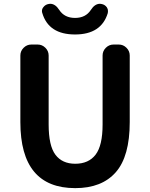

<svg xmlns="http://www.w3.org/2000/svg" viewBox="-20 -974 787 1008"><path d="M375 13.7Q86.9 13.7 86.9 -333V-682.6Q86.9 -706.1 104 -723.1Q121.1 -740.2 144.5 -740.2H177.7Q201.2 -740.2 218.3 -723.1Q235.4 -706.1 235.4 -682.6V-320.3Q235.4 -209 271 -161.6Q306.6 -114.3 375 -114.3Q445.3 -114.3 481.9 -162.1Q518.6 -210 518.6 -320.3V-682.6Q518.6 -706.1 535.6 -723.1Q552.7 -740.2 576.2 -740.2H603.5Q627 -740.2 644 -723.1Q661.1 -706.1 661.1 -682.6V-333Q661.1 -153.3 587.9 -69.8Q514.6 13.7 375 13.7ZM374 -793Q235.4 -793 202.1 -905.3Q200.2 -910.2 200.2 -916Q200.2 -926.8 207 -935.5Q217.8 -950.2 235.4 -953.1Q239.3 -954.1 243.2 -954.1Q270.5 -954.1 291 -921.9Q318.4 -879.9 374 -879.9Q429.7 -879.9 457 -921.9Q477.5 -954.1 504.9 -954.1Q508.8 -954.1 512.7 -953.1Q530.3 -950.2 541 -935.5Q546.9 -926.8 546.9 -916Q546.9 -911.1 545.9 -905.3Q511.7 -793 374 -793Z"/></svg>

Font: Gen Jyuu Gothic P Bold
Style: Bold
Weight: 700
Designer: [Source Han Sans]
Ryoko NISHIZUKA  (kana & ideographs); Paul D. Hunt (Latin, Greek & Cyrillic); Wenlong ZHANG  (bopomofo
Version: Version 1.002.20150607